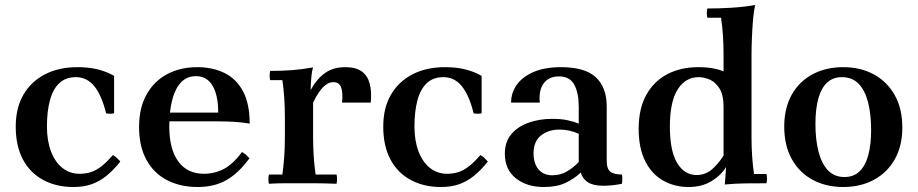

<svg xmlns="http://www.w3.org/2000/svg" viewBox="-20 -734 3676 769"><path d="M274 15Q205 15 152.5 -13.5Q100 -42 71.5 -96Q43 -150 43 -227Q43 -302 74 -355Q105 -408 160.5 -436.5Q216 -465 290 -465Q338 -465 374 -455.5Q410 -446 437 -430V-280Q421 -277 405 -280Q387 -353 357.5 -389Q328 -425 284 -425Q243 -425 217.5 -401Q192 -377 180 -332.5Q168 -288 168 -227Q168 -170 184.5 -127Q201 -84 230.5 -61Q260 -38 298 -38Q324 -38 345 -45Q366 -52 387 -68.5Q408 -85 432 -113Q441 -108 448 -101.5Q455 -95 462 -87Q434 -52 406 -29.5Q378 -7 346.5 4Q315 15 274 15Z M772 15Q703 15 650 -12Q597 -39 567 -93Q537 -147 537 -225Q537 -302 567 -355.5Q597 -409 649.5 -437Q702 -465 770 -465Q831 -465 878.5 -442Q926 -419 953 -369Q980 -319 980 -239Q950 -244 919 -246Q888 -248 845 -248H637V-283H854Q854 -352 831.5 -390.5Q809 -429 765 -429Q728 -429 704.5 -403.5Q681 -378 669.5 -333Q658 -288 658 -227Q658 -137 694 -87.5Q730 -38 797 -38Q839 -38 876 -57Q913 -76 949 -125Q959 -120 965.5 -114Q972 -108 979 -100Q936 -41 887.5 -13Q839 15 772 15Z M1057 2Q1053 -17 1057 -35H1111Q1116 -71 1118.5 -107.5Q1121 -144 1121 -185V-265Q1121 -346 1111 -413H1062Q1058 -432 1062 -450Q1108 -450 1148.5 -453Q1189 -456 1234 -464Q1229 -449 1227 -425Q1225 -401 1224 -373L1234 -323V-185Q1234 -144 1236.5 -107.5Q1239 -71 1244 -35H1328Q1332 -17 1328 2Q1273 0 1239.5 0Q1206 0 1178 0Q1150 0 1120 0Q1090 0 1057 2ZM1350 -323Q1354 -362 1346.5 -383.5Q1339 -405 1316 -405Q1294 -405 1274.5 -385.5Q1255 -366 1234 -323L1224 -373Q1248 -417 1281 -441Q1314 -465 1363 -465Q1406 -465 1429.5 -447.5Q1453 -430 1461 -398Q1469 -366 1465 -323Z M1746 15Q1677 15 1624.5 -13.5Q1572 -42 1543.5 -96Q1515 -150 1515 -227Q1515 -302 1546 -355Q1577 -408 1632.5 -436.5Q1688 -465 1762 -465Q1810 -465 1846 -455.5Q1882 -446 1909 -430V-280Q1893 -277 1877 -280Q1859 -353 1829.5 -389Q1800 -425 1756 -425Q1715 -425 1689.5 -401Q1664 -377 1652 -332.5Q1640 -288 1640 -227Q1640 -170 1656.5 -127Q1673 -84 1702.5 -61Q1732 -38 1770 -38Q1796 -38 1817 -45Q1838 -52 1859 -68.5Q1880 -85 1904 -113Q1913 -108 1920 -101.5Q1927 -95 1934 -87Q1906 -52 1878 -29.5Q1850 -7 1818.5 4Q1787 15 1746 15Z M2158 15Q2090 15 2046 -20Q2002 -55 2002 -118Q2002 -165 2027 -195.5Q2052 -226 2095.5 -242Q2139 -258 2192 -258Q2228 -258 2253 -252.5Q2278 -247 2298 -239V-198Q2262 -215 2220 -215Q2177 -215 2147 -191.5Q2117 -168 2117 -120Q2117 -79 2137 -55.5Q2157 -32 2192 -32Q2225 -32 2251 -47.5Q2277 -63 2298 -85L2306 -43Q2280 -18 2245 -1.5Q2210 15 2158 15ZM2410 -307V-90Q2410 -57 2425 -46Q2440 -35 2471 -35Q2474 -17 2471 2Q2452 6 2432.5 8Q2413 10 2397 10Q2356 10 2334.5 -4Q2313 -18 2306 -43L2298 -85V-306Q2298 -362 2280 -395Q2262 -428 2219 -428Q2178 -428 2157.5 -400Q2137 -372 2142 -323H2027Q2027 -362 2049.5 -394Q2072 -426 2116.5 -445.5Q2161 -465 2227 -465Q2323 -465 2366.5 -424.5Q2410 -384 2410 -307Z M2883 5Q2884 -7 2885.5 -27Q2887 -47 2888 -65L2878 -110V-515Q2878 -596 2868 -663H2813Q2809 -682 2813 -700Q2860 -700 2909.5 -703Q2959 -706 3005 -714Q2999 -691 2996 -654.5Q2993 -618 2991.5 -580.5Q2990 -543 2990 -515V-185Q2990 -105 3000 -37H3050Q3054 -19 3050 0Q3003 0 2963.5 0.5Q2924 1 2883 5ZM2738 15Q2682 15 2636.5 -10.5Q2591 -36 2564.5 -88Q2538 -140 2538 -218Q2538 -298 2568 -353Q2598 -408 2652 -436.5Q2706 -465 2777 -465Q2845 -465 2888.5 -443.5Q2932 -422 2965 -388L2878 -305Q2878 -354 2861.5 -380Q2845 -406 2822 -415.5Q2799 -425 2779 -425Q2725 -425 2694 -375.5Q2663 -326 2663 -227Q2663 -130 2692 -81.5Q2721 -33 2770 -33Q2804 -33 2829.5 -54Q2855 -75 2878 -111L2888 -65Q2867 -31 2829 -8Q2791 15 2738 15Z M3352 -425Q3316 -425 3292.5 -403Q3269 -381 3257.5 -339Q3246 -297 3246 -237Q3246 -174 3258.5 -126Q3271 -78 3296.5 -51.5Q3322 -25 3362 -25L3357 15Q3289 15 3235.5 -13.5Q3182 -42 3151.5 -96.5Q3121 -151 3121 -227Q3121 -301 3151 -354.5Q3181 -408 3234.5 -436.5Q3288 -465 3357 -465ZM3362 -25Q3399 -25 3422.5 -47.5Q3446 -70 3457.5 -112Q3469 -154 3469 -213Q3469 -278 3456.5 -325.5Q3444 -373 3418.5 -399Q3393 -425 3352 -425L3357 -465Q3426 -465 3479 -436.5Q3532 -408 3563 -354Q3594 -300 3594 -223Q3594 -150 3564 -96.5Q3534 -43 3480.5 -14Q3427 15 3357 15Z"/></svg>

Font: Poltawski Nowy SemiBold
Style: Regular
Weight: 600
Version: Version 1.001;gftools[0.9.25]